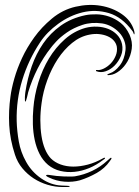

<svg xmlns="http://www.w3.org/2000/svg" viewBox="-20 -750 560 771"><path d="M281 -42Q317 -48 350.5 -64Q384 -80 411 -105Q413 -106 419 -112Q425 -118 427 -116Q429 -114 426 -110Q423 -106 421 -103Q401 -74 368.5 -55.5Q336 -37 301 -26Q272 -18 239 -20.5Q206 -23 177 -37Q168 -41 166 -43.5Q164 -46 166 -47Q168 -48 172.5 -48Q177 -48 181 -47Q192 -45 206.5 -43.5Q221 -42 235.5 -41.5Q250 -41 262 -41Q274 -41 281 -42ZM147 -336Q142 -301 142 -267.5Q142 -234 146.5 -204.5Q151 -175 160.5 -152Q170 -129 184 -114Q200 -98 223.5 -89.5Q247 -81 274.5 -81Q302 -81 332.5 -89Q363 -97 393 -114Q399 -118 401 -116Q403 -114 399.5 -111.5Q396 -109 393 -107Q367 -87 338 -75Q309 -63 279.5 -60Q250 -57 222.5 -63.5Q195 -70 173 -88Q152 -106 139 -131.5Q126 -157 119.5 -187.5Q113 -218 112 -251Q111 -284 114 -316Q118 -367 134 -419Q150 -471 176.5 -515Q203 -559 240 -592Q277 -625 323 -638Q346 -644 370 -643Q394 -642 414.5 -634Q435 -626 450 -610.5Q465 -595 470 -573Q475 -549 466 -526.5Q457 -504 441 -487.5Q425 -471 405 -464Q385 -457 367 -464Q366 -464 365.5 -467Q365 -470 369 -469Q381 -467 396.5 -474.5Q412 -482 424.5 -495Q437 -508 444.5 -526Q452 -544 449 -563Q446 -577 436.5 -587.5Q427 -598 412 -604.5Q397 -611 378.5 -613Q360 -615 340 -611Q302 -604 269.5 -577.5Q237 -551 212 -513Q187 -475 170 -428.5Q153 -382 147 -336ZM226 -5Q237 -4 248.5 -4Q260 -4 260 -1Q260 0 256 0.5Q252 1 247.5 1Q243 1 238 1Q233 1 232 1Q201 1 171 -8Q141 -17 115.5 -33.5Q90 -50 70 -74Q50 -98 40 -129Q20 -190 17 -248Q14 -306 22 -362Q26 -394 37.5 -434.5Q49 -475 68.5 -517Q88 -559 117.5 -600Q147 -641 188 -675Q231 -711 283.5 -723Q336 -735 384 -727Q432 -719 469 -693.5Q506 -668 518 -629Q519 -627 520 -620.5Q521 -614 519 -612Q518 -611 516 -617Q514 -623 512 -625Q470 -682 417 -697.5Q364 -713 312 -700.5Q260 -688 214 -654.5Q168 -621 141 -580Q94 -509 69.5 -429Q45 -349 47 -264Q48 -225 55.5 -182Q63 -139 85 -100Q107 -60 145.5 -33.5Q184 -7 226 -5ZM82 -381Q90 -434 107.5 -484Q125 -534 153.5 -575.5Q182 -617 224 -647Q266 -677 323 -689Q343 -693 368 -692.5Q393 -692 418 -683.5Q443 -675 464.5 -658Q486 -641 500 -611Q513 -582 509 -554Q505 -526 492 -503.5Q479 -481 460 -466Q441 -451 423 -449Q412 -447 411 -449.5Q410 -452 422 -456Q441 -462 460.5 -486.5Q480 -511 484 -549Q486 -568 479 -586.5Q472 -605 459 -619Q446 -633 428 -643Q410 -653 390 -656Q347 -662 311 -650Q275 -638 248.5 -619.5Q222 -601 205.5 -583Q189 -565 185 -559Q154 -520 131 -474.5Q108 -429 93 -379Q93 -378 91.5 -372Q90 -366 88.5 -359.5Q87 -353 85 -347.5Q83 -342 82 -342Q80 -342 80 -348Q80 -354 80 -360.5Q80 -367 81 -373Q82 -379 82 -381Z"/></svg>

Font: Akronim
Style: Regular
Weight: 400
Designer: Grzegorz Klimczewski
Foundry: Fonty.PL
Version: Version 1.002